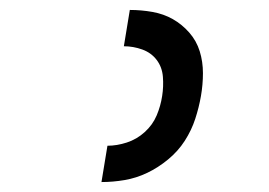

<svg xmlns="http://www.w3.org/2000/svg" viewBox="-20 -800 540 386"><path d="M184 -434 196 -507Q215 -507 235 -513.5Q255 -520 271 -534.5Q287 -549 295 -568Q303 -587 306 -607Q309 -626 307.5 -645.5Q306 -665 295 -679.5Q284 -694 266 -700.5Q248 -707 229 -707L241 -780Q264 -780 286.5 -776Q309 -772 327.5 -761.5Q346 -751 360.5 -734.5Q375 -718 381.5 -697Q388 -676 388 -653Q388 -630 384 -607Q380 -584 372.5 -561Q365 -538 351.5 -517Q338 -496 318 -479.5Q298 -463 276 -452.5Q254 -442 230.5 -438Q207 -434 184 -434Z"/></svg>

Font: Iosevka Medium Oblique
Style: Regular
Weight: 500
Italic angle: -9°
Monospace: yes
Designer: Belleve Invis
Foundry: Belleve Invis
Version: Version 32.5.0; ttfautohint (v1.8.4)